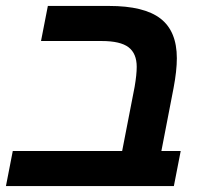

<svg xmlns="http://www.w3.org/2000/svg" viewBox="-30 -626 690 646"><path d="M108 -488 131 -606H337Q455 -606 510 -563.5Q565 -521 565 -430Q565 -388 554 -330L513 -118H578L555 0H-10L13 -118H381L423 -334Q430 -375 430 -401Q430 -446 402.5 -467Q375 -488 312 -488Z"/></svg>

Font: Libra Sans Modern
Style: Bold Italic
Weight: 700
Italic angle: -12°
Foundry: Stefan Peev, Context Ltd
Version: Version 1.000